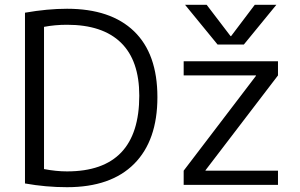

<svg xmlns="http://www.w3.org/2000/svg" viewBox="-20 -777 1263 807"><path d="M85 -5.9V-723.6Q179.7 -740.2 261.7 -740.2Q445.3 -740.2 543.5 -645.5Q641.6 -550.8 641.6 -368.7Q641.6 -186.5 543.9 -88.4Q446.3 9.8 261.7 9.8Q172.9 9.8 85 -5.9ZM165 -66.4Q215.8 -56.6 261.7 -56.6Q565.4 -56.6 565.4 -375Q565.4 -522.5 488.3 -597.7Q411.1 -672.9 261.7 -672.9Q210.9 -672.9 165 -664.1ZM752 0V-59.6L1055.7 -458V-460H752V-519.5H1148.4V-460L843.8 -61.5V-59.6H1148.4V0ZM757.8 -756.8H848.6L949.2 -625H951.2L1050.8 -756.8H1141.6L1004.9 -589.8H894.5Z"/></svg>

Font: GenEi M Gothic v2 Regular
Style: Regular
Weight: 400
Version: Version 2.0